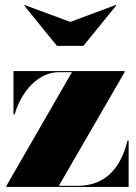

<svg xmlns="http://www.w3.org/2000/svg" viewBox="-20 -742 540 762"><path d="M259 -655 78 -722 76 -720 206 -560H311L441 -720L438.5 -722ZM212.5 -455.5H265.5L5.5 -4.5V0H490.5V-184H486C456 -60 385 -4.5 288 -4.5H213.5L474.5 -455.5V-460H33.5V-288H38C68 -389 138.5 -455.5 212.5 -455.5Z"/></svg>

Font: Bodoni* 36pt Fatface
Style: Regular
Weight: 900
Version: Version 2.3